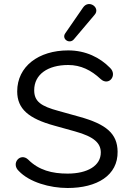

<svg xmlns="http://www.w3.org/2000/svg" viewBox="-20 -931 653 960"><path d="M318 9C465 9 570 -54 568 -173C567 -263 511 -310 378 -347L274 -376C184 -400 151 -424 151 -480C151 -559 219 -606 321 -606C384 -606 436 -580 483 -536C524 -498 569 -555 530 -592C480 -643 409 -679 321 -679C173 -679 66 -599 66 -474C66 -386 124 -338 251 -303L355 -274C453 -247 483 -214 484 -170C485 -102 417 -63 318 -63C240 -63 174 -80 121 -133C82 -170 33 -114 74 -76C127 -20 229 9 318 9ZM349 -734 453 -857C484 -892 424 -936 395 -893L306 -764C287 -736 327 -709 349 -734Z"/></svg>

Font: SN Pro Book
Style: Regular
Weight: 350
Designer: Tobias Whetton
Foundry: Supernotes
Version: Version 1.003;Glyphs 3.3 (3324)